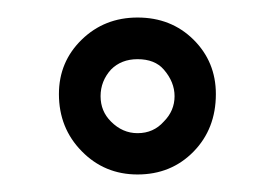

<svg xmlns="http://www.w3.org/2000/svg" viewBox="-20 -744 312 218"><path d="M136.2 -724.1Q174.3 -724.1 199.7 -699Q225.1 -673.8 225.1 -637.2Q225.1 -597.7 199.7 -571.8Q174.3 -545.9 136.2 -545.9Q98.6 -545.9 72.8 -572.3Q46.9 -598.6 46.9 -637.2Q46.9 -673.8 72.8 -699Q98.6 -724.1 136.2 -724.1ZM106 -606Q119.1 -592.8 136.2 -592.8Q154.3 -592.8 166 -606Q178.2 -618.2 178.2 -634.8Q178.2 -650.9 166 -665Q155.8 -676.8 136.2 -676.8Q117.7 -676.8 106 -665Q94.2 -651.9 94.2 -634.8Q94.2 -617.7 106 -606Z"/></svg>

Font: Rawline Medium
Style: Regular
Weight: 500
Designer: Matt McInerney, Pablo Impallari, Rodrigo Fuenzalida
Foundry: Matt McInerney, Pablo Impallari, Rodrigo Fuenzalida
Version: Version 4.020;PS 004.020;hotconv 1.0.88;makeotf.lib2.5.64775